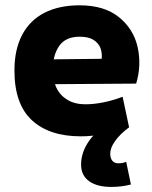

<svg xmlns="http://www.w3.org/2000/svg" viewBox="-20 -510 581 734"><path d="M405.8 204.6Q350.6 204.6 320.3 182.4Q290 160.2 290 119.6Q290 79.6 311.8 42.2Q333.5 4.9 373.5 -23.4H473.6Q439 2.4 420.2 28.8Q401.4 55.2 401.4 77.1Q401.4 94.7 409.4 104.5Q417.5 114.3 432.1 114.3Q450.2 114.3 462.4 108.4L480.5 195.3Q444.8 204.6 405.8 204.6ZM289.1 11.2Q168.5 11.2 101.8 -50.5Q35.2 -112.3 35.2 -240.7Q35.2 -320.8 64.7 -376.7Q94.2 -432.6 150.1 -461.2Q206.1 -489.7 284.2 -489.7Q378.9 -489.7 435.1 -444.1Q491.2 -398.4 506.3 -329.1Q521.5 -259.8 500.5 -190.4L90.8 -187.5L95.2 -282.2L368.7 -285.2Q371.1 -307.6 363.8 -326.7Q356.4 -345.7 337.2 -357.7Q317.9 -369.6 285.6 -369.6Q231.4 -370.1 206.5 -334.7Q181.6 -299.3 181.6 -240.2Q181.6 -203.1 195.8 -174.1Q210 -145 238 -128.2Q266.1 -111.3 306.2 -111.3Q338.9 -111.3 375.5 -118.7Q412.1 -126 448.7 -140.1L473.6 -22.9Q439 -8.3 385.7 1.5Q332.5 11.2 289.1 11.2Z"/></svg>

Font: DavidDev Light
Style: Regular
Weight: 300
Designer: David.dev
Foundry: David.dev
Version: Version 1.001;FEAKit 1.0